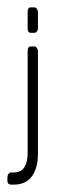

<svg xmlns="http://www.w3.org/2000/svg" viewBox="-38 -424 159 521"><path d="M56 -335H45Q37 -335 37 -347V-391Q37 -404 45 -404H56Q59 -404 62 -400Q65 -396 65 -391V-347Q65 -342 62 -338.5Q59 -335 56 -335ZM-1 77H-9Q-12 77 -15 74.5Q-18 72 -18 64V58Q-18 52 -15 48Q-12 44 -9 44H-1Q19 44 28 30Q37 16 37 -8V-284Q37 -298 45 -298H56Q59 -298 62 -294Q65 -290 65 -284V-7Q65 32 48.5 54.5Q32 77 -1 77Z"/></svg>

Font: Chathura
Style: Regular
Weight: 300
Designer: Appaji Ambarisha Darbha
Foundry: Aditya Fonts
Version: Version 1.00 2015